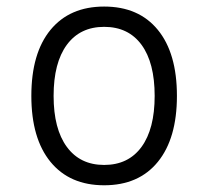

<svg xmlns="http://www.w3.org/2000/svg" viewBox="-20 -547 626 577"><path d="M293 9.8Q189.5 9.8 131.8 -60.5Q74.2 -130.9 74.2 -258.8Q74.2 -387.2 131.8 -457.3Q189.5 -527.3 293 -527.3Q397 -527.3 454.3 -457.3Q511.7 -387.2 511.7 -258.8Q511.7 -130.9 454.3 -60.5Q397 9.8 293 9.8ZM293 -51.3Q365.7 -51.3 405.3 -105.5Q444.8 -159.7 444.8 -258.8Q444.8 -358.4 405.3 -412.4Q365.7 -466.3 293 -466.3Q220.7 -466.3 180.9 -412.4Q141.1 -358.4 141.1 -258.8Q141.1 -159.7 180.9 -105.5Q220.7 -51.3 293 -51.3Z"/></svg>

Font: Caskaydia Cove Light
Style: Regular
Weight: 300
Monospace: yes
Designer: Aaron Bell
Foundry: Saja Typeworks
Version: Version 4.300; ttfautohint (v1.8.3)